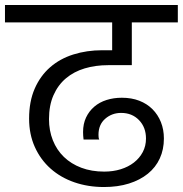

<svg xmlns="http://www.w3.org/2000/svg" viewBox="-47 -760 735 772"><path d="M-27 -740H668V-670H483V-498H388Q337 -498 293.5 -485Q250 -472 218 -445Q186 -418 168 -377Q150 -336 150 -281Q150 -235 165.5 -196Q181 -157 210 -129Q239 -101 280 -85.5Q321 -70 372 -70Q408 -70 438.5 -79.5Q469 -89 491.5 -106.5Q514 -124 527 -148.5Q540 -173 540 -203Q540 -248 512 -277Q484 -306 440 -306Q403 -306 376 -282.5Q349 -259 349 -218Q349 -213 349.5 -208Q350 -203 352 -199H289Q288 -206 287.5 -214Q287 -222 287 -229Q287 -262 299 -287.5Q311 -313 332 -331Q353 -349 381.5 -358Q410 -367 443 -367Q482 -367 513 -355Q544 -343 566 -321Q588 -299 600 -269Q612 -239 612 -203Q612 -159 595.5 -123Q579 -87 547.5 -61.5Q516 -36 471.5 -22Q427 -8 371 -8Q307 -8 252 -27Q197 -46 156.5 -82Q116 -118 93 -169Q70 -220 70 -283Q70 -352 92.5 -403.5Q115 -455 154.5 -489.5Q194 -524 248 -541Q302 -558 364 -558H404V-670H-27Z"/></svg>

Font: Poppins
Style: Regular
Weight: 400
Designer: Ninad Kale (Devanagari), Jonny Pinhorn (Latin)
Foundry: Indian Type Foundry
Version: Version 3.002 2017